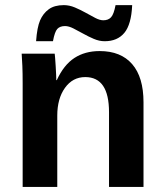

<svg xmlns="http://www.w3.org/2000/svg" viewBox="-20 -741 651 761"><path d="M395 -577.6Q373.5 -577.6 351.8 -586.9Q330.1 -596.2 309.6 -607.7Q289.1 -619.1 270.8 -628.4Q252.4 -637.7 237.8 -637.7Q217.8 -637.7 207.3 -626.5Q196.8 -615.2 189.9 -577.6H123Q127 -632.8 138.9 -660.4Q150.9 -688 173.3 -704.3Q195.8 -720.7 232.9 -720.7Q254.9 -720.7 276.9 -711.4Q298.8 -702.1 319.3 -690.7Q339.8 -679.2 357.7 -669.9Q375.5 -660.6 389.6 -660.6Q409.2 -660.6 420.2 -672.6Q431.2 -684.6 438 -720.7H503.9Q500.5 -644 472.9 -610.8Q445.3 -577.6 395 -577.6ZM412.1 0V-296.4Q412.1 -435.5 317.9 -435.5Q268.1 -435.5 237.5 -392.8Q207 -350.1 207 -283.2V0H69.8V-410.2Q69.8 -452.6 68.6 -479.7Q67.4 -506.8 65.9 -528.3H196.8Q198.2 -519 200.7 -478.8Q203.1 -438.5 203.1 -423.3H205.1Q232.9 -483.9 274.9 -511.2Q316.9 -538.6 375 -538.6Q459 -538.6 503.9 -486.8Q548.8 -435.1 548.8 -335.4V0Z"/></svg>

Font: TypoPRO Liberation Sans
Style: Bold
Weight: 700
Designer: Steve Matteson
Foundry: Ascender Corporation
Version: Version 2.00.1